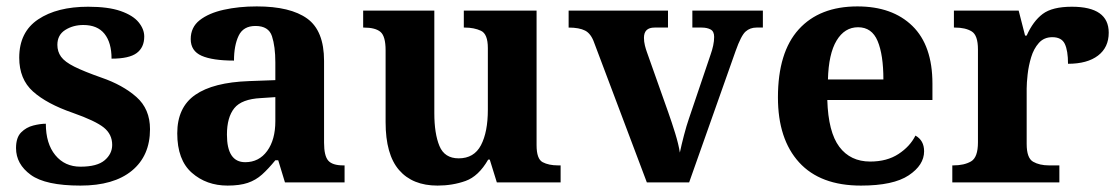

<svg xmlns="http://www.w3.org/2000/svg" viewBox="-20 -569 3494 599"><path d="M231 10Q122 10 76 -23.5Q30 -57 30 -107Q30 -140 46 -156Q62 -172 84 -177.5Q106 -183 123 -183Q123 -121 152.5 -85Q182 -49 231 -49Q283 -49 306.5 -69Q330 -89 330 -117Q330 -150 304 -171Q278 -192 207 -217Q126 -245 83 -283.5Q40 -322 40 -389Q40 -469 99 -508.5Q158 -548 255 -548Q318 -548 356.5 -534.5Q395 -521 412.5 -499.5Q430 -478 430 -455Q430 -421 406.5 -403.5Q383 -386 328 -386Q328 -436 306 -463.5Q284 -491 240 -491Q208 -491 183.5 -475.5Q159 -460 159 -429Q159 -408 170.5 -392Q182 -376 212 -361Q242 -346 296 -327Q363 -304 405.5 -266.5Q448 -229 448 -166Q448 -83 391.5 -36.5Q335 10 231 10Z M690 10Q624 10 578.5 -30Q533 -70 533 -153Q533 -234 589 -273Q645 -312 757 -316L839 -319V-374Q839 -424 828.5 -456Q818 -488 777 -488Q739 -488 724.5 -457.5Q710 -427 710 -380Q643 -380 609 -395Q575 -410 575 -447Q575 -484 603 -506Q631 -528 678 -538.5Q725 -549 781 -549Q886 -549 938.5 -511Q991 -473 991 -379V-124Q991 -83 1004 -68Q1017 -53 1051 -53H1055V0H869L848 -69H839Q817 -42 797.5 -24.5Q778 -7 753 1.5Q728 10 690 10ZM745 -63Q788 -63 813.5 -98Q839 -133 839 -191V-266L794 -263Q734 -260 711 -231.5Q688 -203 688 -149Q688 -63 745 -63Z M1345 10Q1267 10 1225 -38.5Q1183 -87 1183 -188V-412Q1183 -456 1167 -469.5Q1151 -483 1115 -483H1113V-536H1335V-216Q1335 -152 1351 -113.5Q1367 -75 1411 -75Q1459 -75 1480.5 -116Q1502 -157 1502 -227V-419Q1502 -463 1480.5 -473Q1459 -483 1430 -483H1427V-536H1654V-116Q1654 -73 1673 -63Q1692 -53 1721 -53H1729V0H1530L1508 -71H1503Q1473 -19 1432.5 -4.5Q1392 10 1345 10Z M1834 -435Q1824 -464 1805.5 -473.5Q1787 -483 1754 -483V-536H2064V-483H2022Q1989 -483 1989 -451Q1989 -439 1992 -427Q1995 -415 1998 -407L2065 -218Q2076 -187 2086.5 -153Q2097 -119 2101 -93Q2106 -117 2114 -147.5Q2122 -178 2129 -198L2197 -399Q2202 -413 2205 -427Q2208 -441 2208 -454Q2208 -471 2197 -477Q2186 -483 2169 -483H2140V-536H2360V-483H2340Q2320 -483 2306 -470.5Q2292 -458 2275 -410L2130 0H1998Z M2666 10Q2539 10 2473 -62.5Q2407 -135 2407 -265Q2407 -406 2472 -477.5Q2537 -549 2655 -549Q2764 -549 2826.5 -488Q2889 -427 2889 -308V-257H2561Q2564 -157 2598.5 -111Q2633 -65 2695 -65Q2747 -65 2783 -88.5Q2819 -112 2836 -146Q2863 -131 2863 -97Q2863 -54 2815 -22Q2767 10 2666 10ZM2736 -321Q2736 -398 2718 -441Q2700 -484 2657 -484Q2615 -484 2590 -442.5Q2565 -401 2563 -321Z M2951 0V-53H2954Q2988 -53 3009.5 -65.5Q3031 -78 3031 -125V-415Q3031 -459 3011.5 -471Q2992 -483 2959 -483H2956V-536H3158L3178 -458H3183Q3203 -503 3233 -525.5Q3263 -548 3324 -548Q3439 -548 3439 -467Q3439 -421 3405.5 -395.5Q3372 -370 3312 -370Q3312 -411 3302 -432Q3292 -453 3263 -453Q3237 -453 3221 -435Q3205 -417 3197 -390.5Q3189 -364 3186 -337Q3183 -310 3183 -293V-120Q3183 -76 3203 -64.5Q3223 -53 3253 -53H3285V0Z"/></svg>

Font: Noto Serif Tamil
Style: Bold Italic
Weight: 700
Italic angle: -12°
Designer: Indian Type Foundry, Tom Grace, and the Monotype Design Team
Foundry: Monotype Imaging Inc.
Version: Version 2.003; ttfautohint (v1.8.4.7-5d5b)